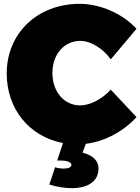

<svg xmlns="http://www.w3.org/2000/svg" viewBox="-20 -736 731 1000"><path d="M398 -187C314 -187 253 -258 253 -356C253 -453 314 -523 398 -523C452 -523 515 -485 557 -427L691 -586C619 -665 502 -716 395 -716C175 -716 15 -563 15 -353C15 -167 134 -24 308 9L278 100H295C323 100 352 106 352 123C352 136 334 142 312 142C297 142 281 140 267 135L237 225C273 237 316 244 356 244C424 244 493 217 493 142C493 105 470 75 410 59L427 13C523 2 623 -51 691 -126L557 -269C511 -219 448 -187 398 -187Z"/></svg>

Font: Montserrat arm Black
Style: Regular
Weight: 900
Designer: Julieta Ulanovsky
Foundry: Julieta Ulanovsky
Version: Version 6.000;PS 006.000;hotconv 1.0.88;makeotf.lib2.5.64775